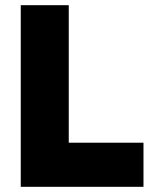

<svg xmlns="http://www.w3.org/2000/svg" viewBox="-20 -720 593 740"><path d="M60 0V-700H245V-170H533V0Z"/></svg>

Font: Figtree Black
Style: Regular
Weight: 900
Designer: Erik Kennedy
Foundry: Erik Kennedy
Version: Version 2.001;gftools[0.9.30]